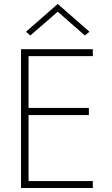

<svg xmlns="http://www.w3.org/2000/svg" viewBox="-20 -948 564 968"><path d="M271 -889 133 -769 111 -788 271 -928 431 -788 408 -769ZM124 -368V-35H448V0H86V-700H448V-665H124V-404H428V-368Z"/></svg>

Font: Renner
Style: Thin
Weight: 200
Version: Version 003.000 ; ttfautohint (v0.97) -l 8 -r 50 -G 200 -x 1